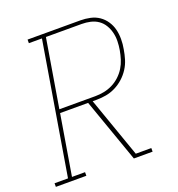

<svg xmlns="http://www.w3.org/2000/svg" viewBox="-151 -844 883 953"><g transform="rotate(-20 291.0 -367.5)"><path d="M-18 0V-19H53L169 -716H100V-735H379Q405 -735 430.5 -729.5Q456 -724 476.5 -710Q497 -696 511 -675Q525 -654 531 -630Q537 -606 537 -579Q537 -552 532 -526Q528 -501 520.5 -476Q513 -451 498.5 -428.5Q484 -406 464 -388Q444 -370 420 -358Q396 -346 370.5 -341.5Q345 -337 320 -337H299L411 -19H493V0H394L275 -337H127L74 -19H143V0ZM320 -356Q343 -356 366 -360.5Q389 -365 410.5 -375.5Q432 -386 450.5 -403Q469 -420 481.5 -440.5Q494 -461 501 -483.5Q508 -506 512 -529Q516 -552 516.5 -575.5Q517 -599 511.5 -621Q506 -643 494.5 -662Q483 -681 465 -693.5Q447 -706 424.5 -711Q402 -716 379 -716H190L130 -356Z"/></g></svg>

Font: Iosevka Slab ThExObl
Style: Regular
Weight: 100
Width: 7
Italic angle: -9°
Monospace: yes
Designer: Belleve Invis
Foundry: Belleve Invis
Version: Version 11.1.1; ttfautohint (v1.8.3)